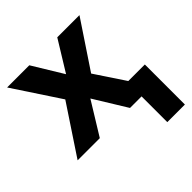

<svg xmlns="http://www.w3.org/2000/svg" viewBox="-197 -692 1034 1034"><g transform="rotate(-45 320.0 -175.0)"><path d="M492 196V0H404L289 -187L174 0H5L190 -279L14 -546H183L289 -372L396 -546H565L387 -279L500 -109H626V196Z"/></g></svg>

Font: Noto IKEA Arabic
Style: Bold
Weight: 700
Designer: Monotype Design Team
Foundry: Monotype Imaging Inc.
Version: Version 1.200